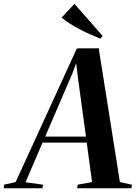

<svg xmlns="http://www.w3.org/2000/svg" viewBox="-96 -1004 723 1024"><path d="M-76 0 -74.5 -19 -12.5 -33 314 -746 430.5 -746.5 543.5 -33 607 -19 605 0H315.5L318.5 -19L395 -33L366.5 -243.5H131L40 -32L133 -19L130.5 0ZM145 -275.5H362.5L319.5 -590L310.5 -666.5L289 -610ZM438.5 -798Q411.5 -809 383.5 -821.5Q355.5 -834 328.8 -848Q302 -862 277.5 -877.5Q253 -893 232.5 -910L301 -983.5L451.5 -812Z"/></svg>

Font: Merriweather 144pt SemiBold
Style: Italic
Weight: 600
Italic angle: -7.8°
Version: Version 2.101